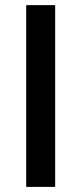

<svg xmlns="http://www.w3.org/2000/svg" viewBox="-20 -731 317 751"><path d="M195.8 -710.9H82.5V0H195.8Z"/></svg>

Font: Bert Sans Medium
Style: Regular
Weight: 500
Designer: Christian Robertson (Google), Cristiano Sobral
Foundry: Google, Cristiano Sobral
Version: Version 3.101